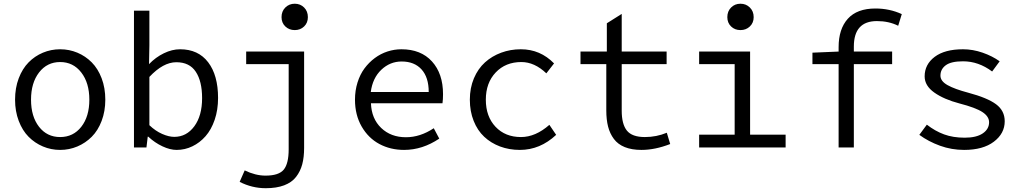

<svg xmlns="http://www.w3.org/2000/svg" viewBox="-20 -784 5436 1021"><path d="M60.1 -253.9Q60.1 -316.4 79.6 -367.7Q99.1 -418.9 132.1 -452.4Q165 -485.8 208.3 -503.9Q251.5 -522 299.8 -522Q348.1 -522 391.4 -503.9Q434.6 -485.8 467.8 -452.4Q501 -418.9 520.5 -367.7Q540 -316.4 540 -253.9Q540 -192.4 520.5 -141.1Q501 -89.8 467.8 -56.6Q434.6 -23.4 391.4 -5.1Q348.1 13.2 299.8 13.2Q251.5 13.2 208.3 -5.1Q165 -23.4 132.1 -56.6Q99.1 -89.8 79.6 -141.1Q60.1 -192.4 60.1 -253.9ZM187.5 -109.9Q230 -55.2 299.8 -55.2Q369.6 -55.2 412.4 -109.9Q455.1 -164.6 455.1 -253.9Q455.1 -343.3 412.1 -398.7Q369.1 -454.1 299.8 -454.1Q230.5 -454.1 187.7 -398.7Q145 -343.3 145 -253.9Q145 -164.6 187.5 -109.9Z M919.4 13.2Q884.3 13.2 843.8 -5.9Q803.2 -24.9 768.6 -57.1H765.6L758.8 0H692.4V-727.1H774.4V-543L772.5 -442.9Q807.6 -479.5 851.3 -500.7Q895 -522 937.5 -522Q1034.2 -522 1086.9 -452.9Q1139.6 -383.8 1139.6 -263.2Q1139.6 -199.7 1121.6 -147Q1103.5 -94.2 1073 -59.6Q1042.5 -24.9 1002.9 -5.9Q963.4 13.2 919.4 13.2ZM906.7 -56.2Q971.7 -56.2 1013.2 -112.3Q1054.7 -168.5 1054.7 -262.2Q1054.7 -351.6 1021.2 -402.3Q987.8 -453.1 917.5 -453.1Q847.7 -453.1 774.4 -375V-118.2Q806.6 -87.4 842.3 -71.8Q877.9 -56.2 906.7 -56.2Z M1477.1 -692.9Q1477.1 -724.1 1497.3 -744.1Q1517.6 -764.2 1547.4 -764.2Q1577.1 -764.2 1597.2 -744.1Q1617.2 -724.1 1617.2 -692.9Q1617.2 -662.6 1597.2 -643.3Q1577.1 -624 1547.4 -624Q1517.6 -624 1497.3 -643.3Q1477.1 -662.6 1477.1 -692.9ZM1393.1 216.8Q1320.3 216.8 1254.4 183.1L1281.2 122.1Q1338.4 149.9 1392.1 149.9Q1462.9 149.9 1489 117.9Q1515.1 85.9 1515.1 9.8V-442.9H1289.1V-509.8H1597.2V2.9Q1597.2 52.2 1587.2 89.8Q1577.1 127.4 1554.4 156.7Q1531.7 186 1491.2 201.4Q1450.7 216.8 1393.1 216.8Z M2128.9 13.2Q2056.2 13.2 1997.3 -18.3Q1938.5 -49.8 1903.1 -111.3Q1867.7 -172.9 1867.7 -253.9Q1867.7 -302.2 1881.1 -345.2Q1894.5 -388.2 1918.2 -420.2Q1941.9 -452.1 1973.1 -475.3Q2004.4 -498.5 2040.8 -510.3Q2077.1 -522 2114.7 -522Q2218.3 -522 2277.1 -457.3Q2335.9 -392.6 2335.9 -283.2Q2335.9 -254.9 2333 -234.9H1952.6Q1955.6 -152.8 2007.1 -103.5Q2058.6 -54.2 2138.7 -54.2Q2214.4 -54.2 2286.6 -102.1L2315.9 -46.9Q2226.6 13.2 2128.9 13.2ZM1951.7 -294.9H2259.8Q2259.8 -372.6 2221.7 -414.8Q2183.6 -457 2115.7 -457Q2054.2 -457 2007.8 -413.1Q1961.4 -369.1 1951.7 -294.9Z M2744.6 13.2Q2687.5 13.2 2638.9 -5.1Q2590.3 -23.4 2554.7 -56.9Q2519 -90.3 2498.8 -141.1Q2478.5 -191.9 2478.5 -253.9Q2478.5 -316.4 2500.2 -367.7Q2522 -418.9 2559.1 -452.4Q2596.2 -485.8 2645.3 -503.9Q2694.3 -522 2749.5 -522Q2853 -522 2926.3 -446.8L2885.3 -394Q2822.3 -454.1 2752.4 -454.1Q2668.5 -454.1 2616 -398.7Q2563.5 -343.3 2563.5 -253.9Q2563.5 -164.6 2615 -109.9Q2666.5 -55.2 2750.5 -55.2Q2827.6 -55.2 2901.4 -120.1L2937.5 -66.9Q2852.1 13.2 2744.6 13.2Z M3391.1 13.2Q3339.4 13.2 3302.5 -1.7Q3265.6 -16.6 3244.4 -45.2Q3223.1 -73.7 3213.6 -110.8Q3204.1 -147.9 3204.1 -196.8V-442.9H3066.9V-509.8H3207V-660.2L3286.1 -710V-509.8H3524.9V-442.9H3286.1V-195.8Q3286.1 -123.5 3313.7 -89.4Q3341.3 -55.2 3409.2 -55.2Q3470.7 -55.2 3525.9 -78.1L3543.9 -18.1Q3463.4 13.2 3391.1 13.2Z M3847.7 -692.9Q3847.7 -724.1 3867.7 -744.1Q3887.7 -764.2 3917.5 -764.2Q3947.3 -764.2 3967.5 -744.1Q3987.8 -724.1 3987.8 -692.9Q3987.8 -662.6 3967.5 -643.3Q3947.3 -624 3917.5 -624Q3887.7 -624 3867.7 -643.3Q3847.7 -662.6 3847.7 -692.9ZM3697.8 0V-67.9H3886.7V-442.9H3697.8V-509.8H3968.8V-67.9H4157.7V0Z M4439.5 0V-442.9H4300.3V-503.9L4439.5 -509.8V-533.2Q4439.5 -629.9 4488.5 -684.3Q4537.6 -738.8 4635.3 -738.8Q4710.4 -738.8 4775.4 -709L4756.3 -647Q4706.5 -671.9 4643.1 -671.9Q4520.5 -671.9 4520.5 -536.1V-509.8H4724.1V-442.9H4520.5V0Z M5106.9 13.2Q5040 13.2 4978.8 -9Q4917.5 -31.2 4868.7 -66.9L4908.7 -121.1Q4952.6 -86.9 5000.5 -69.3Q5048.3 -51.8 5109.9 -51.8Q5172.4 -51.8 5206.1 -74.7Q5239.7 -97.7 5239.7 -133.8Q5239.7 -164.6 5204.3 -188Q5168.9 -211.4 5082 -233.9Q5000 -255.4 4948.5 -291.7Q4897 -328.1 4897 -377.9Q4897 -441.4 4950.4 -481.7Q5003.9 -522 5101.1 -522Q5153.3 -522 5205.3 -503.9Q5257.3 -485.8 5295.9 -458L5255.9 -403.8Q5183.6 -458 5101.1 -458Q5037.6 -458 5009.3 -437Q4981 -416 4981 -381.8Q4981 -352.5 5018.8 -331.3Q5056.6 -310.1 5128.9 -291Q5231 -263.7 5276.9 -229.5Q5322.8 -195.3 5322.8 -139.2Q5322.8 -74.2 5265.1 -30.5Q5207.5 13.2 5106.9 13.2Z"/></svg>

Font: Office Code Pro D
Style: Regular
Weight: 400
Designer: Nathan Rutzky & Paul D. Hunt
Foundry: Adobe Systems Incorporated
Version: Version 1.004;PS 001.004;hotconv 1.0.70;makeotf.lib2.5.58329